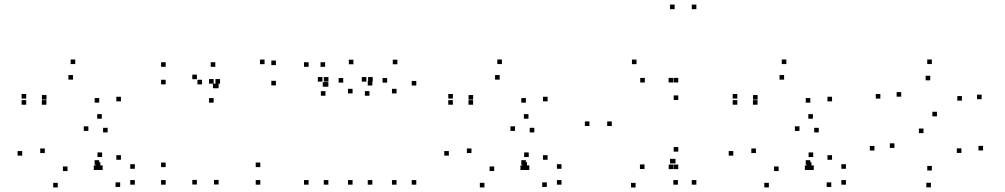

<svg xmlns="http://www.w3.org/2000/svg" viewBox="-20 -795 4380 837"><path d="M94.2 -365.3V-385.3H74.2V-365.3ZM94.2 -338.5V-358.5H74.2V-338.5ZM182.3 -338.5V-358.5H162.3V-338.5ZM182.7 -360.7V-380.7H162.7V-360.7ZM298.2 -447.8V-467.8H278.2V-447.8ZM412.5 -347.5V-367.5H392.5V-347.5ZM412.5 -76.7V-96.7H392.5V-76.7ZM417.5 -67.8V-87.8H397.5V-67.8ZM503.8 20V0H483.8V20ZM567.8 10V-10H547.8V10ZM567.8 -59.2V-79.2H547.8V-59.2ZM507.2 -98.5V-118.5H487.2V-98.5ZM507.2 -353.2V-373.2H487.2V-353.2ZM308 -515.7V-535.7H288V-515.7ZM423.8 -277.5V-297.5H403.8V-277.5ZM76.7 -116.5V-136.5H56.7V-116.5ZM231.8 22V2H211.8V22ZM408.8 -54V-74H388.8V-54ZM427.5 -54V-74H407.5V-54ZM425 -110.5V-130.5H405V-110.5ZM274.3 -49.3V-69.3H254.3V-49.3ZM175.3 -127.8V-147.8H155.3V-127.8ZM365.2 -224.3V-244.3H345.2V-224.3ZM449.3 -217.8V-237.8H429.3V-217.8Z M702.2 -503.7V-523.7H682.2V-503.7ZM702.2 -427.2V-447.2H682.2V-427.2ZM860.8 -427.2V-447.2H840.8V-427.2ZM838.3 -449.7V-469.7H818.3V-449.7ZM838.3 9.3V-10.7H818.3V9.3ZM933 9.3V-10.7H913V9.3ZM933 -410.3V-430.3H913V-410.3ZM928.3 -410.3V-430.3H908.3V-410.3ZM918.7 -503.7V-523.7H898.7V-503.7ZM1182.8 -511.2V-531.2H1162.8V-511.2ZM1133.3 -515.3V-535.3H1113.3V-515.3ZM939.3 -430.3V-450.3H919.3V-430.3ZM911.3 -430.3V-450.3H891.3V-430.3ZM911.3 -347.5V-367.5H891.3V-347.5ZM1182.8 -422.7V-442.7H1162.8V-422.7ZM1114.8 10V-10H1094.8V10ZM1114.8 -66.5V-86.5H1094.8V-66.5ZM702.2 -66.5V-86.5H682.2V-66.5ZM702.2 10V-10H682.2V10Z M1407 -417V-437H1387V-417ZM1397.3 -503.7V-523.7H1377.3V-503.7ZM1325.3 -503.7V-523.7H1305.3V-503.7ZM1325.3 10V-10H1305.3V10ZM1411.5 10V-10H1391.5V10ZM1411.5 -417V-437H1391.5V-417ZM1603.2 -422.2V-442.2H1583.2V-422.2ZM1520.7 -514.8V-534.8H1500.7V-514.8ZM1411.8 -439.2V-459.2H1391.8V-439.2ZM1385.5 -439.2V-459.2H1365.5V-439.2ZM1398.8 -377.7V-397.7H1378.8V-377.7ZM1476.2 -434.8V-454.8H1456.2V-434.8ZM1517 -387.8V-407.8H1497V-387.8ZM1517 10V-10H1497V10ZM1603.2 10V-10H1583.2V10ZM1794.8 -422.2V-442.2H1774.8V-422.2ZM1712.3 -514.8V-534.8H1692.3V-514.8ZM1604.8 -439.2V-459.2H1584.8V-439.2ZM1577.3 -439.2V-459.2H1557.3V-439.2ZM1590.7 -377.7V-397.7H1570.7V-377.7ZM1667.7 -434.8V-454.8H1647.7V-434.8ZM1708.7 -387.8V-407.8H1688.7V-387.8ZM1708.7 10V-10H1688.7V10ZM1794.8 10V-10H1774.8V10Z M1954.2 -365.3V-385.3H1934.2V-365.3ZM1954.2 -338.5V-358.5H1934.2V-338.5ZM2042.3 -338.5V-358.5H2022.3V-338.5ZM2042.7 -360.7V-380.7H2022.7V-360.7ZM2158.2 -447.8V-467.8H2138.2V-447.8ZM2272.5 -347.5V-367.5H2252.5V-347.5ZM2272.5 -76.7V-96.7H2252.5V-76.7ZM2277.5 -67.8V-87.8H2257.5V-67.8ZM2363.8 20V0H2343.8V20ZM2427.8 10V-10H2407.8V10ZM2427.8 -59.2V-79.2H2407.8V-59.2ZM2367.2 -98.5V-118.5H2347.2V-98.5ZM2367.2 -353.2V-373.2H2347.2V-353.2ZM2168 -515.7V-535.7H2148V-515.7ZM2283.8 -277.5V-297.5H2263.8V-277.5ZM1936.7 -116.5V-136.5H1916.7V-116.5ZM2091.8 22V2H2071.8V22ZM2268.8 -54V-74H2248.8V-54ZM2287.5 -54V-74H2267.5V-54ZM2285 -110.5V-130.5H2265V-110.5ZM2134.3 -49.3V-69.3H2114.3V-49.3ZM2035.3 -127.8V-147.8H2015.3V-127.8ZM2225.2 -224.3V-244.3H2205.2V-224.3ZM2309.3 -217.8V-237.8H2289.3V-217.8Z M2924.8 -82.5V-102.5H2904.8V-82.5ZM2935.3 10V-10H2915.3V10ZM3015.7 10V-10H2995.7V10ZM3015.7 -755V-775H2995.7V-755ZM2921 -755V-775H2901V-755ZM2921 -82.5V-102.5H2901V-82.5ZM2750.8 22.3V2.3H2730.8V22.3ZM2915.2 -57.7V-77.7H2895.2V-57.7ZM2936.8 -57.7V-77.7H2916.8V-57.7ZM2936.8 -134V-154H2916.8V-134ZM2789.7 -58.2V-78.2H2769.7V-58.2ZM2647 -245.7V-265.7H2627V-245.7ZM2791 -435.3V-455.3H2771V-435.3ZM2936.8 -359V-379H2916.8V-359ZM2936.8 -435.5V-455.5H2916.8V-435.5ZM2914.7 -435.5V-455.5H2894.7V-435.5ZM2754.8 -515.3V-535.3H2734.8V-515.3ZM2549.7 -245.7V-265.7H2529.7V-245.7Z M3194.2 -365.3V-385.3H3174.2V-365.3ZM3194.2 -338.5V-358.5H3174.2V-338.5ZM3282.3 -338.5V-358.5H3262.3V-338.5ZM3282.7 -360.7V-380.7H3262.7V-360.7ZM3398.2 -447.8V-467.8H3378.2V-447.8ZM3512.5 -347.5V-367.5H3492.5V-347.5ZM3512.5 -76.7V-96.7H3492.5V-76.7ZM3517.5 -67.8V-87.8H3497.5V-67.8ZM3603.8 20V0H3583.8V20ZM3667.8 10V-10H3647.8V10ZM3667.8 -59.2V-79.2H3647.8V-59.2ZM3607.2 -98.5V-118.5H3587.2V-98.5ZM3607.2 -353.2V-373.2H3587.2V-353.2ZM3408 -515.7V-535.7H3388V-515.7ZM3523.8 -277.5V-297.5H3503.8V-277.5ZM3176.7 -116.5V-136.5H3156.7V-116.5ZM3331.8 22V2H3311.8V22ZM3508.8 -54V-74H3488.8V-54ZM3527.5 -54V-74H3507.5V-54ZM3525 -110.5V-130.5H3505V-110.5ZM3374.3 -49.3V-69.3H3354.3V-49.3ZM3275.3 -127.8V-147.8H3255.3V-127.8ZM3465.2 -224.3V-244.3H3445.2V-224.3ZM3549.3 -217.8V-237.8H3529.3V-217.8Z M3817.8 -365.2V-385.2H3797.8V-365.2ZM4005.8 -214.7V-234.7H3985.8V-214.7ZM4171.2 -128.3V-148.3H4151.2V-128.3ZM4042.3 -51.7V-71.7H4022.3V-51.7ZM3879.2 -150.2V-170.2H3859.2V-150.2ZM3792 -138.8V-158.8H3772V-138.8ZM4038.2 21.7V1.7H4018.2V21.7ZM4265.5 -139V-159H4245.5V-139ZM4064.5 -287.8V-307.8H4044.5V-287.8ZM3908.7 -373.5V-393.5H3888.7V-373.5ZM4035.3 -444.8V-464.8H4015.3V-444.8ZM4173.3 -356.3V-376.3H4153.3V-356.3ZM4259.3 -362.5V-382.5H4239.3V-362.5ZM4042.2 -515.7V-535.7H4022.2V-515.7Z"/></svg>

Font: Monaspace Neon Dots Var
Style: Regular
Weight: 400
Designer: Riley Cran and the Lettermatic Team
Version: Version 1.100 (Monaspace Neon Dots)